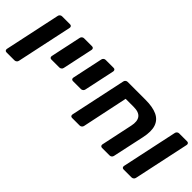

<svg xmlns="http://www.w3.org/2000/svg" viewBox="25 -1132 1692 1692"><g transform="rotate(45 871.0 -285.5)"><path d="M41 0Q30 0 25 -7Q20 -14 22 -25L133 -546Q135 -557 143.5 -564Q152 -571 163 -571H263Q273 -571 278.5 -564Q284 -557 282 -546L171 -25Q169 -14 160 -7Q151 0 141 0Z M365 -235Q354 -235 349 -242Q344 -249 346 -260L407 -546Q409 -557 417.5 -564Q426 -571 437 -571H537Q547 -571 552.5 -564Q558 -557 556 -546L495 -260Q493 -249 484 -242Q475 -235 465 -235Z M634 -235Q623 -235 618 -242Q613 -249 615 -260L676 -546Q678 -557 686.5 -564Q695 -571 706 -571H806Q816 -571 821.5 -564Q827 -557 825 -546L764 -260Q762 -249 753 -242Q744 -235 734 -235Z M858 0Q847 0 842 -7Q837 -14 839 -25L950 -546Q952 -557 960.5 -564Q969 -571 980 -571H1203Q1293 -571 1347.5 -545.5Q1402 -520 1420.5 -465Q1439 -410 1420 -322L1356 -25Q1354 -14 1345.5 -7Q1337 0 1326 0H1231Q1221 0 1215.5 -7Q1210 -14 1212 -24L1275 -321Q1289 -385 1264.5 -419Q1240 -453 1172 -453H1073L983 -25Q981 -14 972 -7Q963 0 953 0Z M1500 0Q1489 0 1484 -7Q1479 -14 1481 -25L1592 -546Q1594 -557 1602.5 -564Q1611 -571 1622 -571H1722Q1732 -571 1737.5 -564Q1743 -557 1741 -546L1630 -25Q1628 -14 1619 -7Q1610 0 1600 0Z"/></g></svg>

Font: Rubik SemiBold
Style: Italic
Weight: 600
Italic angle: -12°
Designer: Hubert and Fischer
Foundry: Hubert and Fischer
Version: Version 2.300;gftools[0.9.30]